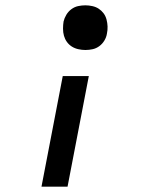

<svg xmlns="http://www.w3.org/2000/svg" viewBox="-20 -562 590 722"><path d="M301 -374Q288 -374 274.5 -377Q261 -380 250 -387Q239 -394 231.5 -404.5Q224 -415 220.5 -427.5Q217 -440 217 -454Q217 -468 219 -481Q222 -494 229.5 -506.5Q237 -519 248.5 -527.5Q260 -536 273.5 -539Q287 -542 301 -542Q314 -542 327.5 -539Q341 -536 351.5 -529Q362 -522 369.5 -512Q377 -502 380.5 -489Q384 -476 384.5 -462.5Q385 -449 382 -435Q380 -422 372.5 -409.5Q365 -397 353.5 -388.5Q342 -380 328.5 -377Q315 -374 301 -374ZM136 140 216 -276H314L234 140Z"/></svg>

Font: Lode Dark Term
Style: Bold Italic
Weight: 700
Italic angle: -11°
Monospace: yes
Designer: Belleve Invis
Foundry: Belleve Invis
Version: Version 29.2.0